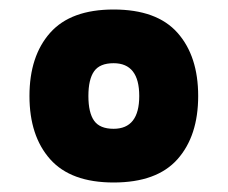

<svg xmlns="http://www.w3.org/2000/svg" viewBox="-20 -876 480 404"><path d="M219 -856Q310 -856 353.5 -807Q397 -758 397 -674Q397 -590 353.5 -541Q310 -492 219 -492Q129 -492 85.5 -541Q42 -590 42 -674Q42 -758 85.5 -807Q129 -856 219 -856ZM219 -743Q190 -743 178 -726Q166 -709 166 -674Q166 -639 178 -622Q190 -605 219 -605Q273 -605 273 -674Q273 -743 219 -743Z"/></svg>

Font: Khand Black
Style: Regular
Weight: 900
Designer: Sanchit Sawaria and Jyotish Sonowal (Devanagari), Satya Rajpurohit (Latin)
Foundry: Indian Type Foundry
Version: Version 2.000;PS 1.0;hotconv 1.0.79;makeotf.lib2.5.61930